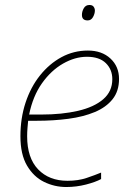

<svg xmlns="http://www.w3.org/2000/svg" viewBox="-20 -741 531 771"><path d="M246 10Q199 10 157 -10.5Q115 -31 88.5 -76Q62 -121 62 -194Q62 -266 82.5 -328.5Q103 -391 140.5 -438Q178 -485 227 -511.5Q276 -538 333 -538Q389 -538 423.5 -506Q458 -474 458 -424Q458 -375 432 -342.5Q406 -310 360.5 -291Q315 -272 255 -264Q195 -256 127 -256H93Q92 -245 90.5 -228Q89 -211 89 -194Q89 -107 133 -61Q177 -15 251 -15Q294 -15 328 -26.5Q362 -38 386 -48V-22Q364 -10 325.5 0Q287 10 246 10ZM145 -281Q229 -281 293.5 -296Q358 -311 394.5 -342.5Q431 -374 431 -423Q431 -462 405 -487.5Q379 -513 329 -513Q281 -513 233 -485.5Q185 -458 148.5 -406.5Q112 -355 97 -281ZM332 -659Q309 -659 309 -681Q309 -695 316.5 -708Q324 -721 339 -721Q351 -721 356 -714Q361 -707 361 -699Q361 -686 353.5 -672.5Q346 -659 332 -659Z"/></svg>

Font: Noto Sans Thin
Style: Italic
Weight: 100
Italic angle: -12°
Designer: Monotype Design Team
Foundry: Monotype Imaging Inc.
Version: Version 2.013; ttfautohint (v1.8.4.7-5d5b)